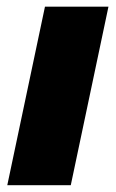

<svg xmlns="http://www.w3.org/2000/svg" viewBox="-20 -547 342 567"><path d="M300.3 -527.3 189 0H1.5L112.8 -527.3Z"/></svg>

Font: Schibsted Grotesk Black
Style: Italic
Weight: 900
Italic angle: -12°
Designer: Bakken & Baeck AS, Henrik Kongsvoll
Foundry: Schibsted ASA
Version: Version 1.100;gftools[0.9.25]